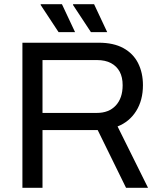

<svg xmlns="http://www.w3.org/2000/svg" viewBox="-20 -888 767 908"><path d="M86 0V-686H447Q517 -686 563.5 -660.5Q610 -635 633 -589.5Q656 -544 656 -485Q656 -414 624 -363Q592 -312 536 -290L680 0H576L442 -273H181V0ZM181 -354H438Q495 -354 527.5 -389Q560 -424 560 -485Q560 -523 546 -549Q532 -575 505 -589.5Q478 -604 438 -604H181ZM410 -736 325 -865 326 -868H425L487 -736ZM257 -736 172 -865 173 -868H273L335 -736Z"/></svg>

Font: Archivo SemiBold
Style: Regular
Weight: 400
Version: Version 2.001